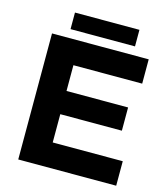

<svg xmlns="http://www.w3.org/2000/svg" viewBox="-122 -935 900 1030"><g transform="rotate(15 328.0 -420.0)"><path d="M76 0V-700H613V-565H231V-422H573V-293H231V-136H620V0ZM166 -748V-840H524V-748Z"/></g></svg>

Font: REM SemiBold
Style: Regular
Weight: 600
Designer: Octavio Pardo
Foundry: Ashler Design
Version: Version 1.005;gftools[0.9.28]